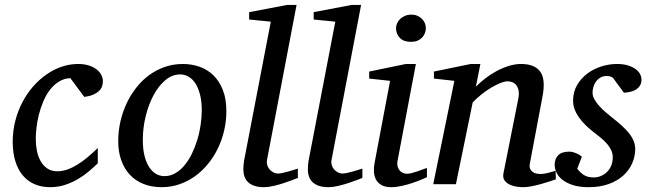

<svg xmlns="http://www.w3.org/2000/svg" viewBox="-20 -757 2677 789"><path d="M402.8 -423.8Q402.8 -414.1 399.9 -403.8Q397 -393.6 388.4 -384.8Q379.9 -376 365 -368.9Q350.1 -361.8 326.2 -358.9L269 -436Q242.2 -434.6 221.2 -421.1Q200.2 -407.7 184.3 -386.7Q168.5 -365.7 157.5 -339.1Q146.5 -312.5 139.6 -285.2Q132.8 -257.8 129.9 -231.9Q127 -206.1 127 -186Q127 -161.6 131.6 -137.9Q136.2 -114.3 146.7 -95.5Q157.2 -76.7 174.1 -64.9Q190.9 -53.2 215.8 -53.2Q235.8 -53.2 256.3 -60.3Q276.9 -67.4 297.6 -80.1Q318.4 -92.8 339.4 -110.4Q360.4 -127.9 381.8 -148.9V-85.9Q366.2 -70.8 346.2 -53.7Q326.2 -36.6 301.8 -22Q277.3 -7.3 248.3 2.4Q219.2 12.2 186 12.2Q150.4 12.2 121.8 -0.2Q93.3 -12.7 73.5 -36.4Q53.7 -60.1 43 -94.7Q32.2 -129.4 32.2 -173.8Q32.2 -218.8 42.7 -259.8Q53.2 -300.8 71.8 -336.4Q90.3 -372.1 115.7 -401.1Q141.1 -430.2 170.9 -450.9Q200.7 -471.7 233.6 -482.9Q266.6 -494.1 300.8 -494.1Q327.6 -494.1 347.2 -487.3Q366.7 -480.5 378.9 -470.2Q391.1 -460 397 -447.5Q402.8 -435.1 402.8 -423.8Z M809.1 -304.2Q809.1 -339.8 802.2 -367.2Q795.4 -394.5 783.7 -413.1Q772 -431.6 755.6 -441.4Q739.3 -451.2 720.2 -451.2Q687.5 -451.2 659.4 -427.5Q631.3 -403.8 610.8 -365.5Q590.3 -327.1 578.6 -279.1Q566.9 -231 566.9 -182.1Q566.9 -145 573.7 -117.2Q580.6 -89.4 592.8 -70.6Q605 -51.8 621.1 -42.5Q637.2 -33.2 656.2 -33.2Q679.7 -33.2 700.4 -45.2Q721.2 -57.1 738 -77.4Q754.9 -97.7 768.1 -124.5Q781.2 -151.4 790.5 -181.4Q799.8 -211.4 804.4 -243.2Q809.1 -274.9 809.1 -304.2ZM910.2 -299.8Q910.2 -259.3 901.1 -220.5Q892.1 -181.6 875.2 -147Q858.4 -112.3 834.7 -83.3Q811 -54.2 781.5 -33Q752 -11.7 717.3 0.2Q682.6 12.2 644 12.2Q603 12.2 569.8 -1Q536.6 -14.2 513.7 -38.8Q490.7 -63.5 478.3 -98.4Q465.8 -133.3 465.8 -176.8Q465.8 -217.3 474.6 -256.6Q483.4 -295.9 499.8 -331.1Q516.1 -366.2 539.6 -396.2Q563 -426.3 592.5 -448Q622.1 -469.7 657 -481.9Q691.9 -494.1 731 -494.1Q767.1 -494.1 799.6 -482.9Q832 -471.7 856.7 -447.8Q881.3 -423.8 895.8 -387.2Q910.2 -350.6 910.2 -299.8Z M1204.1 -25.9Q1198.2 -23.4 1182.1 -17.3Q1166 -11.2 1146 -4.6Q1126 2 1104.2 7.1Q1082.5 12.2 1064.9 12.2Q1042 12.2 1025.9 6.8Q1009.8 1.5 999.5 -8.3Q989.3 -18.1 984.6 -31.5Q980 -44.9 980 -61Q980 -76.2 982.9 -96.2L1092.8 -668L1003.9 -676.8V-707L1160.2 -736.8H1198.7L1077.1 -99.1Q1075.2 -88.9 1078.1 -78.9Q1081.1 -68.8 1087.4 -61.3Q1093.8 -53.7 1103 -48.8Q1112.3 -43.9 1123 -43.9Q1130.4 -43.9 1142.3 -46.6Q1154.3 -49.3 1166.5 -52.7Q1178.7 -56.2 1189.2 -59.6Q1199.7 -63 1204.1 -64Z M1469.2 -25.9Q1463.4 -23.4 1447.3 -17.3Q1431.2 -11.2 1411.1 -4.6Q1391.1 2 1369.4 7.1Q1347.7 12.2 1330.1 12.2Q1307.1 12.2 1291 6.8Q1274.9 1.5 1264.6 -8.3Q1254.4 -18.1 1249.8 -31.5Q1245.1 -44.9 1245.1 -61Q1245.1 -76.2 1248 -96.2L1357.9 -668L1269 -676.8V-707L1425.3 -736.8H1463.9L1342.3 -99.1Q1340.3 -88.9 1343.3 -78.9Q1346.2 -68.8 1352.5 -61.3Q1358.9 -53.7 1368.2 -48.8Q1377.4 -43.9 1388.2 -43.9Q1395.5 -43.9 1407.5 -46.6Q1419.4 -49.3 1431.6 -52.7Q1443.8 -56.2 1454.3 -59.6Q1464.8 -63 1469.2 -64Z M1734.4 -28.8Q1728.5 -26.4 1712.9 -19.5Q1697.3 -12.7 1676.3 -5.6Q1655.3 1.5 1632.1 6.8Q1608.9 12.2 1588.4 12.2Q1562.5 12.2 1547.4 3.4Q1532.2 -5.4 1524.9 -19.5Q1517.6 -33.7 1516.6 -51.3Q1515.6 -68.8 1519 -85.9L1583 -424.8L1497.1 -434.1V-462.9L1647.9 -494.1H1689L1613.3 -94.2Q1611.3 -84 1613.5 -74.7Q1615.7 -65.4 1620.8 -58.3Q1626 -51.3 1634 -47.1Q1642.1 -43 1652.3 -43Q1661.1 -43 1673.1 -46.1Q1685.1 -49.3 1697 -53.5Q1709 -57.6 1719.2 -61.5Q1729.5 -65.4 1734.4 -66.9ZM1730 -641.1Q1730 -629.9 1725.8 -619.9Q1721.7 -609.9 1714.1 -602.1Q1706.5 -594.2 1695.3 -589.6Q1684.1 -585 1669.4 -585Q1638.7 -585 1623 -601.3Q1607.4 -617.7 1607.4 -641.1Q1607.4 -650.9 1611.6 -660.6Q1615.7 -670.4 1623.8 -678.5Q1631.8 -686.5 1643.6 -691.7Q1655.3 -696.8 1670.4 -696.8Q1684.6 -696.8 1695.6 -691.9Q1706.5 -687 1714.4 -679.2Q1722.2 -671.4 1726.1 -661.4Q1730 -651.4 1730 -641.1Z M2264.2 -20Q2257.8 -17.6 2241.9 -12.5Q2226.1 -7.3 2206.5 -1.7Q2187 3.9 2166.5 8.1Q2146 12.2 2130.4 12.2Q2121.6 12.2 2106.2 10.5Q2090.8 8.8 2076.7 2.7Q2062.5 -3.4 2053.7 -15.1Q2044.9 -26.9 2049.3 -46.9L2110.4 -354Q2113.8 -374 2110.6 -387.2Q2107.4 -400.4 2100.3 -408.4Q2093.3 -416.5 2084 -419.7Q2074.7 -422.9 2066.4 -422.9Q2054.2 -422.9 2036.4 -415.8Q2018.6 -408.7 1998.8 -397Q1979 -385.3 1959 -369.4Q1939 -353.5 1922.4 -335.9L1853.5 0H1760.3L1847.2 -424.8L1763.2 -434.1V-462.9L1914.1 -494.1H1954.1L1935.5 -400.9Q1952.1 -417.5 1973.6 -434.3Q1995.1 -451.2 2019.5 -464.4Q2043.9 -477.5 2070.1 -485.8Q2096.2 -494.1 2121.1 -494.1Q2175.8 -494.1 2199 -463.9Q2222.2 -433.6 2210.4 -366.2L2157.2 -84Q2154.8 -69.8 2159.4 -61.5Q2164.1 -53.2 2171.6 -48.8Q2179.2 -44.4 2187.5 -43.2Q2195.8 -42 2200.2 -42Q2213.9 -42 2230 -45.9Q2246.1 -49.8 2263.2 -55.2Z M2616.2 -431.2Q2616.2 -413.6 2608.4 -403.1Q2600.6 -392.6 2589.4 -386.7Q2578.1 -380.9 2565.7 -378.7Q2553.2 -376.5 2543.9 -376L2499 -437Q2496.1 -439.5 2489.7 -442.1Q2483.4 -444.8 2474.1 -444.8Q2457.5 -444.8 2446.3 -437.7Q2435.1 -430.7 2428 -420.2Q2420.9 -409.7 2418 -397.7Q2415 -385.7 2415 -376Q2415 -362.3 2422.9 -348.4Q2430.7 -334.5 2443.4 -320.6Q2456.1 -306.6 2471.9 -293.2Q2487.8 -279.8 2503.9 -267.1Q2520.5 -253.9 2535.9 -240Q2551.3 -226.1 2563.5 -211.2Q2575.7 -196.3 2583 -179.7Q2590.3 -163.1 2590.3 -145Q2590.3 -114.3 2577.9 -85.9Q2565.4 -57.6 2541.3 -35.6Q2517.1 -13.7 2481.2 -0.7Q2445.3 12.2 2398.9 12.2Q2362.8 12.2 2336.4 4.2Q2310.1 -3.9 2293 -16.8Q2275.9 -29.8 2267.6 -46.4Q2259.3 -63 2259.3 -80.1Q2259.3 -104 2273.7 -118.9Q2288.1 -133.8 2318.8 -133.8Q2328.1 -133.8 2336.4 -131.3Q2344.7 -128.9 2351.6 -125.7Q2358.4 -122.6 2363.5 -118.9Q2368.7 -115.2 2371.1 -112.8L2352.1 -64Q2362.8 -48.8 2378.7 -38.3Q2394.5 -27.8 2419.9 -27.8Q2435.1 -27.8 2449.2 -33.7Q2463.4 -39.6 2474.4 -50.3Q2485.4 -61 2491.7 -76.4Q2498 -91.8 2498 -110.8Q2498 -126 2491.9 -139.4Q2485.8 -152.8 2474.9 -165.5Q2463.9 -178.2 2449 -190.7Q2434.1 -203.1 2416 -216.8Q2400.4 -229 2386 -243.2Q2371.6 -257.3 2360.1 -273.2Q2348.6 -289.1 2341.8 -306.6Q2335 -324.2 2335 -342.8Q2335 -379.4 2351.6 -407.7Q2368.2 -436 2394.3 -455.3Q2420.4 -474.6 2452.4 -484.4Q2484.4 -494.1 2515.1 -494.1Q2543.5 -494.1 2562.7 -487.5Q2582 -481 2594 -471.4Q2606 -461.9 2611.1 -450.9Q2616.2 -439.9 2616.2 -431.2Z"/></svg>

Font: Charis SIL Viet
Style: Italic
Weight: 400
Italic angle: -11°
Foundry: SIL International
Version: Version 5.000